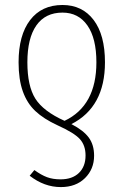

<svg xmlns="http://www.w3.org/2000/svg" viewBox="-20 -551 500 777"><path d="M269 -48.8Q317.9 -23.4 339.4 5.9Q360.8 35.2 360.8 79.1Q360.8 133.3 324 169.7Q287.1 206.1 226.1 206.1Q159.2 206.1 100.1 160.2L119.1 137.2Q146.5 157.2 170.2 166Q193.8 174.8 225.1 174.8Q272.5 174.8 299.3 148.9Q326.2 123 326.2 78.1Q326.2 37.6 303.5 12.2Q280.8 -13.2 212.9 -43.9Q156.7 -69.8 123 -101.6Q89.4 -133.3 72.3 -181.4Q55.2 -229.5 55.2 -298.8Q55.2 -408.7 101.8 -469.7Q148.4 -530.8 232.9 -530.8Q313 -530.8 358.9 -470.2Q404.8 -409.7 404.8 -298.8Q404.8 -117.7 269 -48.8ZM90.8 -298.8Q90.8 -203.1 123 -151.9Q155.3 -100.6 241.2 -62Q370.1 -123 370.1 -298.8Q370.1 -396 333.7 -448Q297.4 -500 232.9 -500Q163.6 -500 127.2 -448.2Q90.8 -396.5 90.8 -298.8Z"/></svg>

Font: Fira Sans Compressed UltraLight
Style: Regular
Weight: 200
Width: 1
Designer: Carrois Corporate & Edenspiekermann AG
Foundry: Carrois Corporate GbR & Edenspiekermann AG
Version: Version 4.203;PS 004.203;hotconv 1.0.88;makeotf.lib2.5.64775